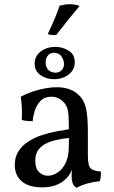

<svg xmlns="http://www.w3.org/2000/svg" viewBox="-20 -880 538 909"><path d="M343 9Q332 4 325.5 -9Q319 -22 319 -50Q319 -59 320 -71.5Q321 -84 324 -94H326Q323 -78 312.5 -59.5Q302 -41 285 -27Q268 -12 242 -2.5Q216 7 179 7Q116 7 83 -21.5Q50 -50 50 -99Q50 -138 68.5 -165.5Q87 -193 116.5 -211.5Q146 -230 180.5 -241Q215 -252 248 -258Q281 -264 306 -268Q306 -309 304.5 -332Q303 -355 298.5 -368.5Q294 -382 285 -392Q273 -407 257.5 -414.5Q242 -422 223 -422Q190 -422 171 -401.5Q152 -381 144 -354Q136 -327 135 -306Q124 -306 107 -307.5Q90 -309 83 -313Q85 -338 83.5 -369Q82 -400 78 -422Q118 -443 164 -455Q210 -467 248 -467Q285 -467 311.5 -456.5Q338 -446 354 -429Q380 -404 388 -363.5Q396 -323 396 -256V-146Q396 -118 400 -101Q404 -84 417.5 -77Q431 -70 458 -68Q458 -58 457 -45Q456 -32 452 -22Q427 -20 396.5 -12Q366 -4 343 9ZM207 -48Q229 -48 252 -62.5Q275 -77 290.5 -108Q306 -139 306 -189V-227Q280 -224 252.5 -218.5Q225 -213 201 -202Q177 -191 162 -171.5Q147 -152 147 -119Q147 -82 165 -65Q183 -48 207 -48ZM235 -505Q199 -505 171.5 -524.5Q144 -544 144 -579Q144 -614 172.5 -636Q201 -658 242 -658Q277 -658 305.5 -640Q334 -622 334 -585Q334 -550 305.5 -527.5Q277 -505 235 -505ZM244 -536Q259 -536 271 -547Q283 -558 283 -577Q283 -594 271.5 -612Q260 -630 235 -630Q218 -630 207 -617.5Q196 -605 196 -583Q196 -563 208.5 -549.5Q221 -536 244 -536ZM246 -714Q233 -714 224 -714.5Q215 -715 206 -719Q223 -754 237.5 -788Q252 -822 262 -853Q274 -856 286 -858Q298 -860 310 -860Q336 -860 357 -852Q330 -820 303.5 -787Q277 -754 246 -714Z"/></svg>

Font: Vollkorn
Style: Regular
Weight: 400
Designer: Friedrich Althausen
Foundry: Friedrich Althausen
Version: Version 4.104